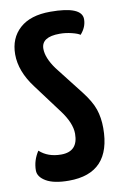

<svg xmlns="http://www.w3.org/2000/svg" viewBox="-83 -758 510 815"><g transform="rotate(-10 172.0 -350.0)"><path d="M193 -710Q329 -710 329 -654Q329 -620 303 -591Q294 -598 268 -604.5Q242 -611 216 -611Q137 -611 137 -560Q137 -521 173 -471L269 -348Q304 -303 316.5 -266.5Q329 -230 329 -185Q329 10 147 10Q83 10 49.5 -9.5Q16 -29 16 -57Q16 -100 41 -138Q77 -105 134 -105Q207 -105 207 -182Q207 -229 162 -288L71 -410Q15 -484 15 -557Q15 -627 61 -668.5Q107 -710 193 -710Z"/></g></svg>

Font: Yanone Kaffeesatz Bold
Style: Regular
Weight: 700
Designer: Yanone (Cyrillic: Daniel Pouzeot)
Foundry: Yanone
Version: Version 1.003;PS 001.003;hotconv 1.0.88;makeotf.lib2.5.64775